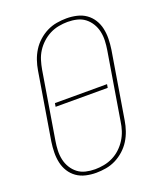

<svg xmlns="http://www.w3.org/2000/svg" viewBox="-139 -831 778 928"><g transform="rotate(-20 250.0 -367.5)"><path d="M195 8Q168 8 142 2Q116 -4 95.5 -18.5Q75 -33 61.5 -54.5Q48 -76 42.5 -101.5Q37 -127 37.5 -154Q38 -181 42 -208L99 -553Q103 -578 111.5 -603Q120 -628 134 -650.5Q148 -673 168.5 -691.5Q189 -710 213 -722Q237 -734 263 -738.5Q289 -743 314 -743Q341 -743 367 -737Q393 -731 413.5 -716.5Q434 -702 447.5 -680.5Q461 -659 466.5 -633.5Q472 -608 471.5 -581Q471 -554 467 -527L410 -182Q406 -157 397.5 -132Q389 -107 375 -84.5Q361 -62 340.5 -43.5Q320 -25 296 -13Q272 -1 246 3.5Q220 8 195 8ZM196 -10Q218 -10 242 -14.5Q266 -19 288 -30Q310 -41 328 -58Q346 -75 359 -95.5Q372 -116 379.5 -139Q387 -162 390 -185L447 -530Q451 -554 452 -578Q453 -602 448 -625Q443 -648 431 -667.5Q419 -687 401.5 -700.5Q384 -714 361 -719.5Q338 -725 313 -725Q291 -725 267 -720.5Q243 -716 221.5 -705Q200 -694 181.5 -677Q163 -660 150 -639.5Q137 -619 130 -596Q123 -573 119 -550L62 -205Q58 -181 57 -157Q56 -133 61 -110Q66 -87 78 -67.5Q90 -48 107.5 -34.5Q125 -21 148 -15.5Q171 -10 196 -10ZM387 -359H119L122 -377H390Z"/></g></svg>

Font: Iosevka Thin Oblique
Style: Regular
Weight: 100
Italic angle: -9°
Monospace: yes
Designer: Belleve Invis
Foundry: Belleve Invis
Version: Version 32.5.0; ttfautohint (v1.8.4)